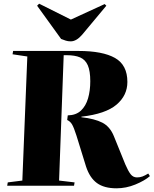

<svg xmlns="http://www.w3.org/2000/svg" viewBox="-20 -1006 835 1040"><path d="M347 -381Q392 -382 418.5 -407Q445 -432 457 -473.5Q469 -515 469 -566Q469 -622 455.5 -652.5Q442 -683 414 -695Q386 -707 341 -707H325L300 -28L384 -18L381 0H19L22 -18L101 -28L128 -700L48 -712L51 -730H405Q536 -730 603 -692Q670 -654 670 -562Q670 -489 611 -439Q552 -389 421 -374V-371Q493 -363 534.5 -341.5Q576 -320 597 -268L659 -115Q674 -80 687.5 -62.5Q701 -45 722 -45Q738 -45 751.5 -50Q765 -55 783 -66L792 -52Q763 -27 713 -6.5Q663 14 611 14Q544 14 505 -14.5Q466 -43 446 -104L394 -272Q380 -316 370 -332.5Q360 -349 344 -356ZM181 -975 192 -986 364 -900 547 -984 556 -975 425 -818Q394 -782 363 -782Q348 -782 336 -786Q324 -790 311 -795Z"/></svg>

Font: Literata 72pt ExtraBold
Style: Italic
Weight: 800
Italic angle: -2°
Designer: Latin by Veronika Burian and Jose Scaglione. Greek by Irene Vlachou. Cyrillic by Vera Evstafieva
Foundry: TypeTogether
Version: Version 3.002